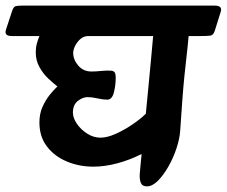

<svg xmlns="http://www.w3.org/2000/svg" viewBox="-76 -639 806 682"><path d="M-55 -533 -33 -600Q-28 -615 -20.5 -617Q-13 -619 0 -619H687Q715 -619 708 -597L687 -530Q682 -514 671.5 -512.5Q661 -511 638 -511H594Q591 -476 587 -442Q583 -408 579 -368.5Q575 -329 571.5 -281.5Q568 -234 564 -174Q562 -146 551 -112.5Q540 -79 522.5 -48Q505 -17 485 3Q465 23 446 23Q429 23 424 10Q419 -3 420.5 -22.5Q422 -42 424 -61L427 -92Q386 -71 341 -59Q296 -47 256 -47Q205 -47 161 -65.5Q117 -84 90.5 -119Q64 -154 64 -204Q64 -235 75 -259.5Q86 -284 101 -302.5Q116 -321 128 -332Q115 -342 96.5 -359Q78 -376 64.5 -400Q51 -424 51 -453Q51 -470 55 -484.5Q59 -499 64 -511H-34Q-62 -511 -55 -533ZM184 -451Q184 -427 202 -406Q220 -385 249 -385Q264 -385 283.5 -387Q303 -389 317 -388Q325 -388 330 -383.5Q335 -379 335 -363Q335 -336 328.5 -310.5Q322 -285 305 -285Q290 -285 270.5 -289.5Q251 -294 235 -294Q218 -294 200.5 -280.5Q183 -267 183 -239Q183 -220 197 -199.5Q211 -179 233.5 -164.5Q256 -150 281 -150Q305 -150 336 -164Q367 -178 396 -198Q425 -218 442 -235Q447 -284 451.5 -333.5Q456 -383 460.5 -428.5Q465 -474 468 -511H238Q221 -511 209 -500Q197 -489 190.5 -475.5Q184 -462 184 -451Z"/></svg>

Font: Alkatra SemiBold
Style: Regular
Weight: 600
Designer: Suman Bhandary
Version: Version 1.100;gftools[0.9.22]